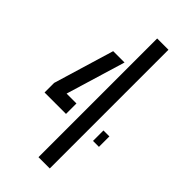

<svg xmlns="http://www.w3.org/2000/svg" viewBox="-250 -857 915 915"><g transform="rotate(45 207.0 -400.0)"><path d="M220 0V-800H296V0ZM22.5 -238.5V-303L114.5 -609H191L100.5 -309H167V-238.5ZM349 -238.5V-309H389V-238.5Z"/></g></svg>

Font: Big Shoulders Stencil Text
Style: Regular
Weight: 400
Designer: Patric King
Foundry: XO Type Co
Version: Version 1.000